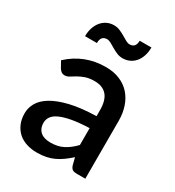

<svg xmlns="http://www.w3.org/2000/svg" viewBox="-174 -819 851 932"><g transform="rotate(30 251.0 -353.5)"><path d="M338 -223Q280.5 -221 241 -213.8Q201.5 -206.5 177 -195.2Q152.5 -184 141.8 -168.5Q131 -153 131 -134.5Q131 -116.5 136.8 -103.8Q142.5 -91 152.8 -82.8Q163 -74.5 176.8 -70.8Q190.5 -67 207 -67Q249 -67 279.2 -82.8Q309.5 -98.5 338 -128.5ZM53 -439Q139.5 -519.5 259 -519.5Q303 -519.5 337.2 -505.2Q371.5 -491 394.8 -465Q418 -439 430.2 -403.2Q442.5 -367.5 442.5 -324V0H394.5Q379 0 371 -4.8Q363 -9.5 357.5 -24L347 -65.5Q327.5 -48 308.5 -34.2Q289.5 -20.5 269.2 -11Q249 -1.5 225.8 3.2Q202.5 8 174.5 8Q143.5 8 116.8 -0.5Q90 -9 70.5 -26.2Q51 -43.5 39.8 -69Q28.5 -94.5 28.5 -129Q28.5 -158.5 44.2 -186.5Q60 -214.5 96.2 -236.8Q132.5 -259 191.8 -273.5Q251 -288 338 -290V-324Q338 -379 314.5 -406Q291 -433 245.5 -433Q214.5 -433 193.5 -425.2Q172.5 -417.5 157 -408.5Q141.5 -399.5 129.5 -391.8Q117.5 -384 104 -384Q93 -384 85.2 -389.8Q77.5 -395.5 72.5 -404ZM302 -672Q318 -672 327 -681.2Q336 -690.5 336.5 -712H402Q402 -686 395 -664.8Q388 -643.5 375.2 -628.2Q362.5 -613 344.8 -604.8Q327 -596.5 306 -596.5Q288.5 -596.5 273 -603.2Q257.5 -610 244 -618Q230.5 -626 218.5 -632.8Q206.5 -639.5 196 -639.5Q180 -639.5 171 -629.8Q162 -620 162 -598.5H95.5Q95.5 -624.5 102.8 -646Q110 -667.5 122.8 -682.8Q135.5 -698 153.2 -706.5Q171 -715 192 -715Q210 -715 225.5 -708.2Q241 -701.5 254.5 -693.5Q268 -685.5 279.8 -678.8Q291.5 -672 302 -672Z"/></g></svg>

Font: Lato SemiBold
Style: Regular
Weight: 600
Designer: Lukasz Dziedzic with Adam Twardoch and Botio Nikoltchev
Foundry: tyPoland Lukasz Dziedzic
Version: Version 2.015; 2015-08-06; http://www.latofonts.com/